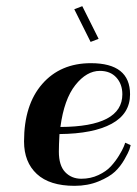

<svg xmlns="http://www.w3.org/2000/svg" viewBox="-20 -594 444 623"><path d="M275 -389Q402 -389 402 -288Q402 -225 342.5 -192.5Q283 -160 173 -159Q171 -123 171 -102Q171 -57 191.5 -35.5Q212 -14 244 -14Q274 -14 299.5 -26Q325 -38 340 -54.5Q355 -71 366 -89Q377 -107 381.5 -118Q386 -129 386 -131L404 -123Q403 -118 400 -109Q397 -100 384 -77Q371 -54 353 -37Q335 -20 300 -5.5Q265 9 222 9Q141 9 99.5 -29.5Q58 -68 58 -135Q58 -254 117 -321.5Q176 -389 275 -389ZM304 -364Q261 -364 224.5 -318Q188 -272 176 -182Q377 -183 377 -288Q377 -321 357.5 -342.5Q338 -364 304 -364ZM247 -574 300 -468 274 -458 221 -564Z"/></svg>

Font: Sail
Style: Regular
Weight: 400
Designer: Miguel Hernandez
Foundry: Miguel Hernandez
Version: Version 1.002